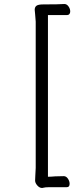

<svg xmlns="http://www.w3.org/2000/svg" viewBox="-20 -771 390 957"><path d="M195 165 190 166Q177 166 166 153.5Q155 141 155 129L156 105L158 66V-663Q158 -671 155 -701Q153 -717 153 -722Q153 -736 162 -742.5Q171 -749 196 -749Q274 -749 300 -751H301Q313 -751 321.5 -739Q330 -727 330 -714Q330 -706 326 -701Q322 -696 315 -696H219V110Q233 110 255 108L298 107Q310 107 318.5 119.5Q327 132 327 145Q327 162 313 162H226Q205 162 195 165Z"/></svg>

Font: Iansui 0.93
Style: Regular
Weight: 400
Designer: But Ko / Fontworks Inc.
Foundry: zi-hi.com / Fontworks Inc.
Version: Version 0.931